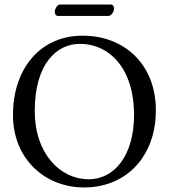

<svg xmlns="http://www.w3.org/2000/svg" viewBox="-20 -815 742 845"><path d="M666 -329C666 -536 523 -658 344 -658C150 -658 37 -504 37 -310C37 -113 180 10 350 10C461 10 549 -38 604 -116C644 -173 666 -245 666 -329ZM331 -622C463 -622 570 -512 570 -310C570 -131 484 -26 370 -26C248 -26 133 -135 133 -327C133 -537 232 -622 331 -622ZM458 -745C471 -745 482 -766 482 -778C482 -784 478 -795 468 -795H243C232 -795 221 -775 221 -763C221 -756 225 -745 234 -745Z"/></svg>

Font: Libertinus Math
Style: Regular
Weight: 400
Designer: Philipp H. Poll, Khaled Hosny
Foundry: Caleb Maclennan
Version: Version 7.050;RELEASE